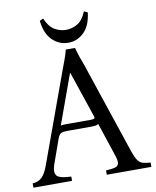

<svg xmlns="http://www.w3.org/2000/svg" viewBox="-94 -942 823 1013"><g transform="rotate(-10 317.5 -435.0)"><path d="M543 -100Q555 -65 566 -49.5Q577 -34 592.5 -29.5Q608 -25 634 -23V0H395V-23Q429 -25 445.5 -30Q462 -35 464 -51Q466 -67 454 -100L397 -272Q392 -267 382 -265.5Q372 -264 361 -264H230Q208 -264 197 -259Q186 -254 178 -232L131 -100Q118 -62 131.5 -43.5Q145 -25 209 -23V0H2V-23Q34 -25 52.5 -43.5Q71 -62 85 -100L262 -586Q272 -612 281 -637Q290 -662 297 -688H346Q353 -662 361.5 -637Q370 -612 380 -586ZM363 -300Q376 -300 381 -303.5Q386 -307 381 -319L299 -562H297L201 -297Q206 -299 213 -299.5Q220 -300 229 -300ZM426 -870 445 -861Q437 -791 401 -756Q365 -721 317 -721Q268 -721 232 -756Q196 -791 188 -861L207 -870Q227 -824 256 -807Q285 -790 317 -790Q349 -790 378 -807Q407 -824 426 -870Z"/></g></svg>

Font: Bona Nova
Style: Regular
Weight: 400
Designer: Mateusz Machalski
Foundry: Capitalics
Version: Version 4.001; ttfautohint (v1.8.3)